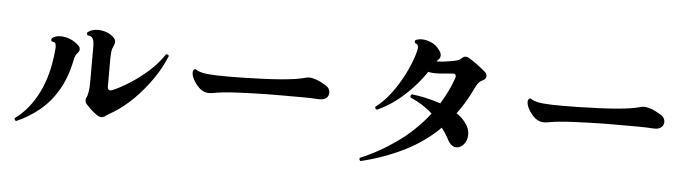

<svg xmlns="http://www.w3.org/2000/svg" viewBox="-47 -934 4094 1142"><g transform="rotate(5 2000.0 -362.5)"><path d="M553 -117Q542 -123 527 -135Q512 -147 498.5 -160.5Q485 -174 478 -182Q470 -191 470 -204Q470 -212 473 -219Q480 -231 484 -255.5Q488 -280 488 -318V-517Q489 -558 479.5 -573.5Q470 -589 449 -589Q444 -594 444 -600Q444 -606 448 -609Q471 -627 509 -627Q532 -627 557.5 -618.5Q583 -610 603 -590Q615 -578 615 -564Q615 -556 610 -544Q600 -525 597.5 -505.5Q595 -486 595 -457V-297Q595 -275 611 -275Q617 -275 624 -278Q665 -295 720.5 -329.5Q776 -364 830.5 -412Q885 -460 923 -518H927Q938 -518 940 -508Q912 -438 864.5 -369.5Q817 -301 759.5 -243.5Q702 -186 641 -149Q626 -140 615.5 -134Q605 -128 597 -122Q586 -112 572 -112Q563 -112 553 -117ZM70 -45Q56 -48 60 -62Q143 -121 197 -228.5Q251 -336 264 -485Q265 -491 265 -496.5Q265 -502 265 -506Q265 -520 260 -526.5Q255 -533 239 -535Q235 -541 235 -545Q235 -550 240 -555Q257 -570 290 -570Q315 -570 344 -559.5Q373 -549 400 -523Q409 -514 409 -503Q409 -492 401 -483Q392 -473 387 -463.5Q382 -454 378 -434Q357 -330 313 -255Q269 -180 207 -129Q145 -78 70 -45Z M1887 -415Q1907 -402 1910 -381Q1913 -360 1898 -344.5Q1883 -329 1848 -331Q1806 -334 1753.5 -334Q1701 -334 1651 -334Q1638 -334 1624.5 -334Q1611 -334 1599 -334Q1576 -334 1539 -333.5Q1502 -333 1458 -331.5Q1414 -330 1370.5 -328Q1327 -326 1291 -322.5Q1255 -319 1234 -315Q1200 -308 1181 -312Q1162 -316 1145 -329Q1126 -345 1111 -367.5Q1096 -390 1091.5 -410.5Q1087 -431 1096 -441Q1103 -449 1113 -441Q1123 -433 1148.5 -427Q1174 -421 1231 -419Q1288 -417 1391 -419Q1533 -422 1621.5 -429.5Q1710 -437 1757 -450Q1771 -454 1781.5 -454.5Q1792 -455 1808 -451Q1831 -446 1852.5 -434.5Q1874 -423 1887 -415Z M2131 14Q2125 11 2123.5 5Q2122 -1 2125 -5Q2237 -51 2342.5 -126.5Q2448 -202 2527 -304Q2499 -330 2466 -351Q2433 -372 2395 -388Q2393 -392 2393 -395Q2393 -405 2402 -408Q2437 -404 2482 -394.5Q2527 -385 2573 -369Q2596 -406 2615.5 -445.5Q2635 -485 2649 -527Q2650 -531 2650.5 -534Q2651 -537 2651 -539Q2651 -554 2630 -552Q2607 -551 2580.5 -548Q2554 -545 2530 -545Q2518 -545 2507 -546Q2496 -547 2486 -550Q2438 -477 2364.5 -408.5Q2291 -340 2202 -299Q2195 -300 2192 -305Q2189 -310 2190 -315Q2240 -353 2281.5 -408.5Q2323 -464 2354 -525.5Q2385 -587 2402 -642Q2412 -672 2412 -689Q2412 -708 2395 -712Q2390 -717 2390 -722Q2390 -726 2394 -732Q2402 -735 2411.5 -737Q2421 -739 2431 -739Q2457 -739 2486 -727Q2515 -715 2537 -686Q2551 -669 2551 -653Q2551 -639 2541 -629Q2537 -625 2534 -622Q2531 -619 2529 -616Q2548 -616 2568 -618Q2588 -620 2610 -624Q2635 -628 2650.5 -632.5Q2666 -637 2676 -647Q2688 -659 2701 -659Q2711 -659 2718 -654Q2741 -641 2769.5 -620Q2798 -599 2822 -578Q2833 -567 2833 -555Q2833 -537 2812 -527Q2796 -520 2786 -506.5Q2776 -493 2767 -473Q2747 -430 2724 -392Q2701 -354 2675 -319Q2710 -296 2731 -266Q2744 -249 2749.5 -232Q2755 -215 2755 -198Q2755 -164 2735.5 -140.5Q2716 -117 2691 -117Q2678 -117 2665 -125.5Q2652 -134 2641 -153Q2631 -173 2619 -191.5Q2607 -210 2595 -226Q2504 -136 2387 -78Q2270 -20 2131 14Z M3887 -415Q3907 -402 3910 -381Q3913 -360 3898 -344.5Q3883 -329 3848 -331Q3806 -334 3753.5 -334Q3701 -334 3651 -334Q3638 -334 3624.5 -334Q3611 -334 3599 -334Q3576 -334 3539 -333.5Q3502 -333 3458 -331.5Q3414 -330 3370.5 -328Q3327 -326 3291 -322.5Q3255 -319 3234 -315Q3200 -308 3181 -312Q3162 -316 3145 -329Q3126 -345 3111 -367.5Q3096 -390 3091.5 -410.5Q3087 -431 3096 -441Q3103 -449 3113 -441Q3123 -433 3148.5 -427Q3174 -421 3231 -419Q3288 -417 3391 -419Q3533 -422 3621.5 -429.5Q3710 -437 3757 -450Q3771 -454 3781.5 -454.5Q3792 -455 3808 -451Q3831 -446 3852.5 -434.5Q3874 -423 3887 -415Z"/></g></svg>

Font: Zen Antique
Style: Regular
Weight: 400
Designer: Yoshimichi Ohira
Foundry: Positype
Version: Version 1.001